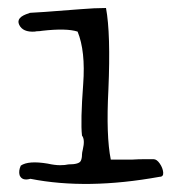

<svg xmlns="http://www.w3.org/2000/svg" viewBox="-20 -456 451 480"><path d="M379 -14Q197 19 56 -9Q35 -3 29 -18Q26 -29 32 -42Q51 -55 99 -47Q117 -43 130 -43Q143 -43 151 -45Q178 -45 182 -54Q185 -60 185 -70Q185 -72 185.5 -75Q186 -78 187 -82Q193 -107 185 -117Q181 -152 188 -246Q194 -328 174 -377Q146 -386 85 -379Q80 -378 75.5 -378Q71 -378 67 -377Q37 -375 28 -394Q19 -413 53 -423Q54 -424 56 -424Q67 -424 181 -433Q217 -436 245 -436Q257 -372 251 -232Q245 -116 257 -57H310Q326 -58 339.5 -58Q353 -58 364 -58Q372 -58 379.5 -47Q387 -36 388 -25Q389 -14 379 -14Z"/></svg>

Font: New Tegomin
Style: Regular
Weight: 400
Designer: Kyosuke Nagai
Version: Version 1.000